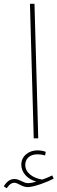

<svg xmlns="http://www.w3.org/2000/svg" viewBox="-71 -734 305 1019"><path d="M108 0H132L112 -714H88ZM-35 265C-26 251 -13 236 5 236C25 236 45 259 76 259C111 259 187 229 214 214L206 197C189 205 175 212 153 219C103 211 63 183 63 141C63 112 83 85 128 85C141 85 155 87 168 91L172 72C160 67 143 64 127 64C84 64 42 92 42 140C42 181 74 217 122 230C109 234 90 238 77 238C53 238 33 216 6 216C-17 216 -35 229 -51 255Z"/></svg>

Font: Noto Sans Arabic UI SmCn Th
Style: Regular
Weight: 100
Width: 4
Designer: Monotype Design Team, Nadine Chahine and Nizar Qandah
Foundry: Monotype Imaging Inc.
Version: Version 2.010